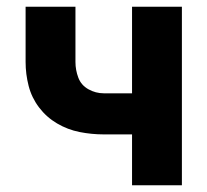

<svg xmlns="http://www.w3.org/2000/svg" viewBox="-20 -550 616 570"><path d="M372 0H520V-530H372V-273H288Q264 -273 242.5 -285Q221 -297 212.5 -319.5Q204 -342 204 -366V-530H56V-366Q56 -330 65 -295Q74 -260 96 -231Q118 -202 149.5 -183.5Q181 -165 216.5 -158Q252 -151 288 -151H372Z"/></svg>

Font: Iosevka Sparkle Heavy
Style: Regular
Weight: 900
Designer: Belleve Invis
Foundry: Belleve Invis
Version: Version 4.5.0; ttfautohint (v1.8.3)